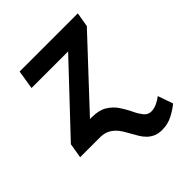

<svg xmlns="http://www.w3.org/2000/svg" viewBox="-205 -676 1013 1013"><g transform="rotate(-45 301.0 -170.0)"><path d="M27.3 -83.1 363.3 -439.6H90.2L107.2 -545.5H541.5L527.7 -464.5L192.5 -105.8H206.7Q259.9 -105.8 292.3 -85.6Q324.9 -65.3 344.5 -35.5Q354.4 -20.2 363.1 -5.3Q371.8 9.6 378.9 24.9Q386 40.1 393.6 52.6Q401.3 65 409.1 74.9Q425.1 95.2 450.6 95.2Q461.3 95.2 472.1 92.3Q483 89.5 493.4 84.7Q503.9 79.9 513.5 73.9Q523.1 67.8 531.2 61.4L560.7 146Q548.3 156.6 533.2 166.5Q518.1 176.5 500.4 185.7Q464.5 204.5 421.2 204.5Q393.5 204.5 373.8 195.8Q354 187.1 339.1 172.8Q324.2 158.4 313 139.9Q301.8 121.4 291.4 102.3Q280.9 83.1 269.7 64.8Q258.5 46.5 243.6 32.1Q228.7 17.8 209 8.9Q189.3 0 161.6 0H13.5Z"/></g></svg>

Font: Inter P Semi Bold
Style: Italic
Weight: 600
Italic angle: 9.39999°
Designer: Rasmus Andersson
Foundry: rsms
Version: Version 3.018;git-588b23468